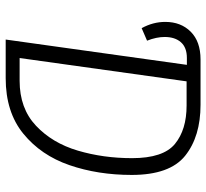

<svg xmlns="http://www.w3.org/2000/svg" viewBox="-45 -680 725 675"><g transform="rotate(90 317.5 -342.5)"><path d="M595 -443Q595 -324 560.5 -224Q526 -124 450 -62Q374 0 255 0H119L208 -637H184Q147 -637 128.5 -616Q110 -595 110 -559Q110 -530 123 -497L79 -478Q57 -518 57 -561Q57 -616 91.5 -650.5Q126 -685 189 -685H348Q460 -685 527.5 -631Q595 -577 595 -443ZM536 -444Q536 -554 486 -595Q436 -636 351 -636H266L184 -49H264Q361 -49 422 -106.5Q483 -164 509.5 -253.5Q536 -343 536 -444Z"/></g></svg>

Font: Fira Sans Condensed Light
Style: Italic
Weight: 300
Width: 3
Italic angle: -8°
Designer: Carrois Corporate & Edenspiekermann AG
Foundry: Carrois Corporate GbR & Edenspiekermann AG
Version: Version 4.203